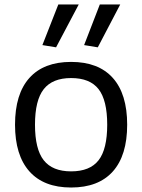

<svg xmlns="http://www.w3.org/2000/svg" viewBox="-20 -826 634 856"><path d="M169 -625 240 -806H331L230 -615ZM355 -625 425 -806H516L416 -615ZM297 10Q175 10 111 -62Q47 -134 47 -270Q47 -407 111 -478.5Q175 -550 297 -550Q419 -550 483 -478.5Q547 -407 547 -270Q547 -133 483 -61.5Q419 10 297 10ZM297 -62Q381 -62 419.5 -111.5Q458 -161 458 -270Q458 -379 419.5 -428.5Q381 -478 297 -478Q214 -478 175 -428.5Q136 -379 136 -270Q136 -161 175 -111.5Q214 -62 297 -62Z"/></svg>

Font: Encode Sans Normal
Style: Regular
Weight: 400
Designer: Pablo Impallari, Andres Torresi
Foundry: Pablo Impallari, Andres Torresi
Version: Version 1.000; ttfautohint (v1.00) -l 8 -r 50 -G 200 -x 14 -